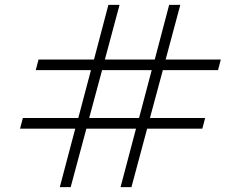

<svg xmlns="http://www.w3.org/2000/svg" viewBox="-20 -770 991 790"><path d="M877.1 -481.3 888.5 -525H661.5L721.9 -750H676L616.7 -525H411.5L471.9 -750H426L366.7 -525H138.5L127.1 -481.3H354.2L302.1 -284.4H74L62.5 -240.6H289.6L226 0H270.8L335.4 -240.6H539.6L476 0H520.8L585.4 -240.6H812.5L824 -284.4H596.9L650 -481.3ZM552.1 -284.4H346.9L400 -481.3H604.2Z"/></svg>

Font: Manrope3 Thin
Style: Regular
Weight: 100
Width: 4
Designer: Mikhail Sharanda
Foundry: Mikhail Sharanda
Version: Version 3.000;PS 003.000;hotconv 1.0.88;makeotf.lib2.5.64775